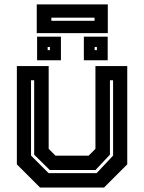

<svg xmlns="http://www.w3.org/2000/svg" viewBox="-20 -834 641 854"><path d="M158 0 55 -103V-540H196.5V-172L227 -141.5H374L404.5 -172V-540H546V-103L443 0ZM196 -64H410L483 -142V-477H469V-146L405 -78H201L132 -146V-477H118V-142ZM353 -566V-671H459V-566ZM145 -566V-671H251V-566ZM192 -611H202V-625H192ZM401 -611H411V-625H401ZM143.5 -686.5V-814.5H459.5V-686.5ZM208.5 -741.5H400.5V-755.5H208.5Z"/></svg>

Font: Tourney
Style: Bold
Weight: 700
Designer: Tyler Finck
Foundry: Etcetera Type Co
Version: Version 1.015